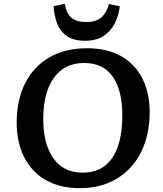

<svg xmlns="http://www.w3.org/2000/svg" viewBox="-20 -968 849 1003"><path d="M67 -330Q68 -448 112 -534.5Q156 -621 238.5 -668.5Q321 -716 435 -716Q539 -716 612 -675Q685 -634 723.5 -558.5Q762 -483 762 -380Q761 -261 716.5 -172.5Q672 -84 590 -34.5Q508 15 397 15Q293 15 219 -27.5Q145 -70 106 -147.5Q67 -225 67 -330ZM206 -351Q205 -218 258 -142Q311 -66 411 -66Q514 -66 566 -142.5Q618 -219 619 -361Q620 -493 570 -566Q520 -639 420 -639Q318 -639 262.5 -563Q207 -487 206 -351ZM318 -948Q327 -897 353.5 -875Q380 -853 432 -853Q482 -853 509.5 -877Q537 -901 549 -947L606 -935Q600 -886 579 -845Q558 -804 520 -779.5Q482 -755 424 -755Q366 -755 331 -778.5Q296 -802 279.5 -843Q263 -884 260 -936Z"/></svg>

Font: Literata 7pt SemiBold
Style: Italic
Weight: 600
Italic angle: -2°
Designer: Latin by Veronika Burian and Jose Scaglione. Greek by Irene Vlachou. Cyrillic by Vera Evstafieva
Foundry: TypeTogether
Version: Version 3.002